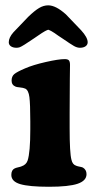

<svg xmlns="http://www.w3.org/2000/svg" viewBox="-20 -696 364 727"><path d="M108.9 -550.8Q65.4 -521 54.7 -517.1Q48.3 -515.1 42.5 -515.1Q29.3 -515.1 21.2 -520.8Q13.2 -526.4 13.2 -536.1Q13.2 -553.7 30.8 -573.7L86.9 -632.3Q111.3 -655.8 128.2 -665.8Q145 -675.8 162.6 -675.8Q191.4 -675.8 229.5 -641.6L287.1 -581.5Q312 -554.2 312 -536.1Q312 -526.4 304 -520.8Q295.9 -515.1 282.7 -515.1Q272 -515.1 260.3 -521.7Q248.5 -528.3 215.8 -550.8Q209.5 -554.7 200.4 -561Q191.4 -567.4 186.5 -570.8Q181.6 -574.2 175 -577.9Q168.5 -581.5 162.6 -583.5Q156.7 -581.5 150.1 -577.9Q143.6 -574.2 138.7 -571Q133.8 -567.9 124.3 -561.3Q114.7 -554.7 108.9 -550.8ZM94.7 -205.6V-236.8Q94.7 -302.2 91.3 -328.4Q87.9 -354.5 75.7 -360.4Q67.9 -363.8 55.4 -365Q43 -366.2 39.6 -367.7Q23.9 -374 23.9 -390.6Q23.9 -406.7 33.9 -415.3Q43.9 -423.8 74.7 -437Q105 -450.2 153.3 -461.2Q201.7 -472.2 225.1 -472.2Q236.8 -472.2 241 -467.3Q245.1 -462.4 245.1 -450.2Q245.1 -443.8 244.4 -396.5Q243.7 -349.1 243.7 -266.1V-209.5Q243.7 -116.7 250.5 -91.3Q254.4 -72.8 268.6 -68.4Q273.4 -66.4 281.5 -64.9Q289.6 -63.5 293.9 -61.5Q307.6 -53.2 307.6 -36.6Q307.6 -11.7 273.9 -0.2Q240.2 11.2 165.5 11.2Q90.3 11.2 56.6 1.2Q22.9 -8.8 22.9 -33.7Q22.9 -52.2 35.2 -58.1Q39.6 -60.5 48.8 -62.5Q58.1 -64.5 62 -66.4Q79.1 -72.3 84.5 -87.9Q94.7 -118.7 94.7 -205.6Z"/></svg>

Font: Cooper*
Style: Bold
Weight: 700
Designer: Owen Earl
Foundry: indestructible type*
Version: Version 0.001